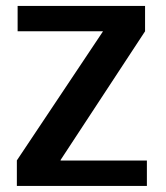

<svg xmlns="http://www.w3.org/2000/svg" viewBox="-20 -612 548 632"><path d="M35.5 0H463.5V-83.5H179.5V-85.5L457.5 -509V-592.5H38V-509H318.5V-508L35.5 -84Z"/></svg>

Font: Anybody Thin Medium
Style: Regular
Weight: 500
Version: Version 1.113;gftools[0.9.25]